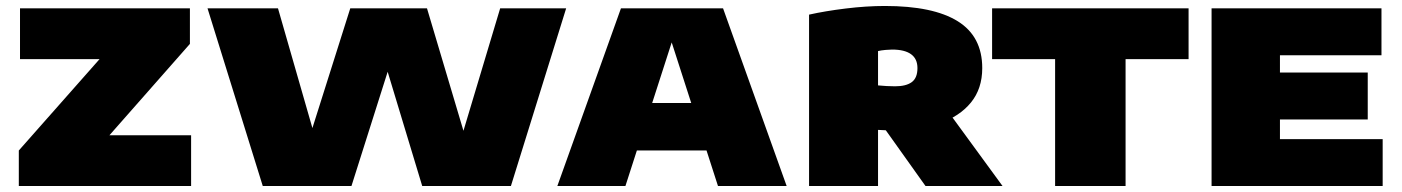

<svg xmlns="http://www.w3.org/2000/svg" viewBox="-20 -623 4694 643"><path d="M43 0V-119L347 -463L346 -425H47V-595H616V-476L313 -132L314 -170H620V0Z M860 0 675 -595H911L1051 -108H999L1153 -595H1410L1555 -108H1509L1655 -595H1876L1691 0H1394L1247 -486H1311L1157 0Z M1846.5 0 2059.5 -595H2401.5L2614.5 0H2384.5L2219.5 -512H2239.5L2074.5 0ZM2069.5 -119 2123.5 -278H2336.5L2389.5 -119Z M2689.5 0V-574Q2743 -586 2812.2 -594.5Q2881.5 -603 2943.5 -603Q3105 -603 3187.2 -552Q3269.5 -501 3269.5 -395Q3269.5 -326 3231.5 -279.5Q3193.5 -233 3125.5 -209.5Q3057.5 -186 2967.5 -186Q2958 -186 2945.2 -186.8Q2932.5 -187.5 2920.5 -188V0ZM3079.5 0 2886.5 -271H3139.5L3337.5 0ZM2977.5 -334Q3014.5 -334 3033.5 -348Q3052.5 -362 3052.5 -395Q3052.5 -426 3031 -441.5Q3009.5 -457 2967.5 -457Q2960 -457 2945.5 -455.8Q2931 -454.5 2920.5 -452V-337Q2936.5 -335.5 2949.5 -334.8Q2962.5 -334 2977.5 -334Z M3513.5 0V-425H3302.5V-595H3960.5V-425H3749.5V0Z M4037.5 0V-595H4606.5V-438H4266.5V-157H4610.5V0ZM4150.5 -223V-380H4560.5V-223Z"/></svg>

Font: Encode Sans SC Expanded Black
Style: Regular
Weight: 900
Width: 7
Designer: Multiple Designers
Foundry: Impallari Type
Version: Version 3.002